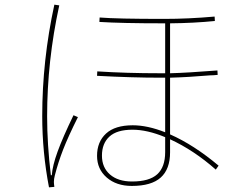

<svg xmlns="http://www.w3.org/2000/svg" viewBox="-20 -790 1040 823"><path d="M202 -39Q205 -80 227 -140.5Q249 -201 295 -296L314 -288Q272 -204 250.5 -148.5Q229 -93 215 -38Q211 -23 211 -10Q211 -3 213 11L190 13Q161 -138 161 -292Q161 -531 213 -770L234 -767Q182 -528 182 -292Q182 -171 198 -39ZM905 -63Q811 -146 709 -193V-137Q709 -65 669 -29Q629 7 545 7Q479 7 437.5 -29Q396 -65 396 -122Q396 -182 434.5 -217.5Q473 -253 549 -253Q612 -253 688 -223V-457H667Q546 -457 396 -465L397 -484Q522 -476 667 -476H688V-690H683Q501 -690 406 -696L407 -715Q480 -709 683 -709Q788 -709 900 -719L901 -700Q812 -691 709 -690V-476Q784 -478 912 -488L913 -469Q893 -467 880 -467Q786 -459 709 -457V-214Q811 -169 917 -80ZM688 -202Q611 -234 548 -234Q481 -234 449 -204.5Q417 -175 417 -123Q417 -72 451.5 -42Q486 -12 546 -12Q620 -12 654 -43Q688 -74 688 -138Z"/></svg>

Font: IBM Plex Sans JP Thin
Style: Regular
Weight: 100
Designer: Mike Abbink; Paul van der Laan; Pieter van Rosmalen; Wujin Sim; Yejin Wi; Jinhee Kim; Boomi Park; Yona Kim; Kichan Ma
Foundry: Sandoll Inc.
Version: Version 1.001